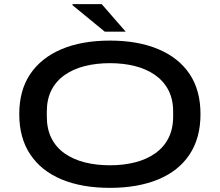

<svg xmlns="http://www.w3.org/2000/svg" viewBox="-20 -895 1061 927"><path d="M511 12Q375 12 277 -29Q179 -70 126 -149.5Q73 -229 73 -344Q73 -459 126 -537.5Q179 -616 277 -657.5Q375 -699 511 -699Q646 -699 744.5 -657.5Q843 -616 895.5 -537.5Q948 -459 948 -344Q948 -229 895.5 -149.5Q843 -70 744.5 -29Q646 12 511 12ZM511 -97Q576 -97 631.5 -111Q687 -125 728.5 -154Q770 -183 793 -227.5Q816 -272 816 -333V-356Q816 -416 793 -460Q770 -504 728.5 -533Q687 -562 631.5 -576Q576 -590 511 -590Q445 -590 389.5 -576Q334 -562 292.5 -533Q251 -504 228.5 -460Q206 -416 206 -356V-333Q206 -272 228.5 -227.5Q251 -183 292.5 -154Q334 -125 389.5 -111Q445 -97 511 -97ZM587 -742H486L330 -870V-875H471Z"/></svg>

Font: Archivo Expanded Medium
Style: Regular
Weight: 500
Width: 7
Designer: Hector Gatti
Foundry: Omnibus-Type
Version: Version 2.001